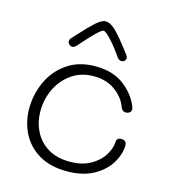

<svg xmlns="http://www.w3.org/2000/svg" viewBox="-109 -816 797 901"><g transform="rotate(15 290.0 -365.5)"><path d="M52 -242Q52 -310 80.5 -372.5Q109 -435 165.5 -474Q222 -513 302 -513Q390 -513 444.5 -469.5Q499 -426 518 -372Q520 -368 520 -361Q520 -346 502 -341Q479 -336 469 -361Q454 -403 411.5 -434.5Q369 -466 307 -466Q245 -466 199.5 -434Q154 -402 130 -351Q106 -300 106 -244Q106 -191 128 -146.5Q150 -102 193.5 -75.5Q237 -49 300 -49Q360 -49 401.5 -73Q443 -97 463 -130.5Q483 -164 484 -195Q484 -204 490 -209.5Q496 -215 507 -215Q533 -215 533 -190Q533 -150 507.5 -106Q482 -62 429 -32Q376 -2 298 -2Q217 -2 162 -35Q107 -68 79.5 -122.5Q52 -177 52 -242ZM393 -578Q361 -624 333.5 -654Q306 -684 295 -684Q279 -684 197 -590Q184 -573 172 -573Q164 -573 157 -579.5Q150 -586 150 -594Q150 -604 158 -612L182 -638Q218 -678 246 -703.5Q274 -729 293 -729Q318 -729 346 -700.5Q374 -672 414 -619L427 -602Q433 -594 433 -588Q433 -580 427 -574Q421 -568 413 -568Q401 -568 393 -578Z"/></g></svg>

Font: Mali Light
Style: Regular
Weight: 300
Designer: Kitiyaporn Chalermlarp | Katatrad Aksorn Co.,Ltd.
Foundry: Cadson Demak Co.,Ltd.
Version: Version 1.000; ttfautohint (v1.6)